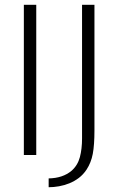

<svg xmlns="http://www.w3.org/2000/svg" viewBox="-20 -650 488 805"><path d="M132 -630V0H80V-630ZM376 -630V-104Q376 -42 369 -5Q362 32 343 61Q329 82 310.5 96Q292 110 271 118.5Q250 127 227.5 131Q205 135 184 135V98Q243 97 280 66Q306 43 315 8.5Q324 -26 324 -69V-630Z"/></svg>

Font: Mukta Malar ExtraLight
Style: Regular
Weight: 275
Designer: Aadarsh Rajan, Girish Dalvi, Yashodeep Gholap
Foundry: Ek Type
Version: Version 2.538;PS 1.000;hotconv 16.6.51;makeotf.lib2.5.65220;